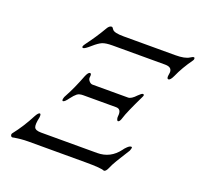

<svg xmlns="http://www.w3.org/2000/svg" viewBox="-120 -808 991 950"><g transform="rotate(20 375.5 -333.5)"><path d="M348 -589Q312 -589 294.5 -581.5Q277 -574 252 -552Q224 -527 215 -527Q203 -529 219 -550Q260 -605 290 -657Q300 -675 313 -675Q317 -675 324 -664Q333 -650 384 -650H656Q706 -650 728 -664Q740 -672 746 -672Q749 -672 750 -669.5Q751 -667 750.5 -663Q750 -659 747 -655Q709 -602 687 -552Q675 -526 665 -526Q654 -526 659 -551Q667 -589 625 -589ZM163 -63H458Q528 -63 571 -121Q576 -129 587 -139.5Q598 -150 606 -150Q609 -150 610 -148.5Q611 -147 610.5 -144.5Q610 -142 609.5 -139.5Q609 -137 607.5 -133.5Q606 -130 606 -129Q606 -128 592.5 -107.5Q579 -87 562 -58.5Q545 -30 538 -12Q529 8 519 8Q504 0 420 0H119Q99 0 78.5 2Q58 4 48 6L38 8Q31 8 28.5 1Q26 -6 31 -12Q72 -64 105 -128Q117 -150 125 -150Q132 -150 130 -131Q121 -91 127 -77Q133 -63 163 -63ZM296 -308Q275 -308 264 -299.5Q253 -291 237 -270Q220 -246 211 -246Q206 -247 207.5 -257Q209 -267 216 -278Q243 -327 271 -400Q281 -423 290 -423Q299 -423 296 -404Q294 -393 302.5 -383Q311 -373 321 -373H508Q525 -373 549 -399Q565 -415 571 -415Q582 -415 574 -400Q526 -301 517 -270Q510 -246 501 -246Q497 -246 494.5 -253.5Q492 -261 493 -269Q498 -308 469 -308Z"/></g></svg>

Font: EB Garamond 12
Style: Italic
Weight: 400
Italic angle: -17°
Version: Version 0.016; ttfautohint (v1.8.4)